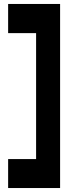

<svg xmlns="http://www.w3.org/2000/svg" viewBox="-20 -948 348 968"><path d="M283 -928V0H227H162H21V-146H162V-781H21V-928H162H227Z"/></svg>

Font: PatchSans
Style: PatchSans
Weight: 400
Version: Version 1.0